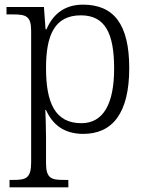

<svg xmlns="http://www.w3.org/2000/svg" viewBox="-20 -566 636 826"><path d="M21 240H274V208H254C202 208 178 202 178 136V25C178 -22 176 -64 175 -93H178C206 -29 257 10 338 10C463 10 536 -78 536 -273C536 -461 470 -546 337 -546C254 -546 206 -501 180 -440H176L169 -536H8V-504H35C92 -504 114 -497 114 -433V133C114 201 91 208 39 208H21ZM330 -36C216 -36 178 -125 178 -274C178 -415 215 -500 328 -500C432 -500 471 -423 471 -271C471 -120 425 -36 330 -36Z"/></svg>

Font: Noto Serif Bengali Light
Style: Regular
Weight: 300
Designer: Juan Bruce, Universal Thirst, Indian Type Foundry and the Monotype Design Team.
Foundry: Monotype Imaging Inc.
Version: Version 2.003